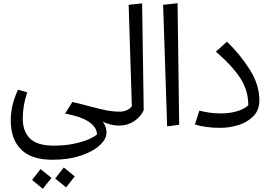

<svg xmlns="http://www.w3.org/2000/svg" viewBox="-20 -783 1684 1197"><path d="M723 0Q672 0 621 -24Q644 7 644 44Q644 84 601 123.5Q558 163 481 188Q404 213 308 213Q174 213 110.5 148Q47 83 47 -31Q47 -130 93 -224L150 -207Q122 -129 122 -43Q122 36 167 80.5Q212 125 316 125Q385 125 441.5 113Q498 101 535 84.5Q572 68 585 54Q579 -39 386 -75L431 -147Q471 -139 543 -119Q607 -102 646.5 -94.5Q686 -87 731 -87L743 -41ZM324 330 378 261 446 317 392 385ZM180 339 233 271 301 326 247 394Z M703 -41 730 -87Q751 -87 771.5 -96.5Q792 -106 802 -121L782 -753L866 -762L876 -96Q856 -54 815.5 -27Q775 0 723 0Z M1022 5 997 -753 1087 -763 1097 -5Z M1195 -7 1223 -93Q1257 -85 1287.5 -80.5Q1318 -76 1359 -76Q1410 -76 1454.5 -88.5Q1499 -101 1528 -126Q1528 -222 1475.5 -300Q1423 -378 1326 -461L1395 -523Q1477 -444 1537 -349.5Q1597 -255 1597 -157Q1597 -94 1556.5 -55.5Q1516 -17 1461 -1.5Q1406 14 1356 14Q1262 14 1195 -7Z"/></svg>

Font: FiraGO Book
Style: Italic
Weight: 350
Italic angle: -8°
Designer: bBox Type GmbH
Foundry: bBox Type GmbH
Version: Version 1.001